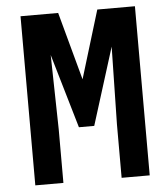

<svg xmlns="http://www.w3.org/2000/svg" viewBox="-52 -757 703 804"><g transform="rotate(-5 300.0 -355.5)"><path d="M222.2 -710.9H64V0H182.1V-225.6L175.8 -538.1L267.1 -226.6H331.5L433.1 -550.8L426.8 -225.6V0H544.9V-710.9H386.7L299.8 -425.3Z"/></g></svg>

Font: Roboto Mono SemiBold
Style: Regular
Weight: 600
Monospace: yes
Designer: Google
Version: Version 3.000